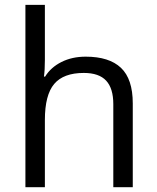

<svg xmlns="http://www.w3.org/2000/svg" viewBox="-20 -780 654 800"><path d="M452.1 0V-346.2Q452.1 -411.6 422.4 -443.8Q392.6 -476.1 329.1 -476.1Q244.6 -476.1 205.8 -430.2Q167 -384.3 167 -279.8V0H85.9V-759.8H167V-529.8Q167 -488.3 163.1 -460.9H168Q191.9 -499.5 236.1 -521.7Q280.3 -543.9 336.9 -543.9Q435.1 -543.9 484.1 -497.3Q533.2 -450.7 533.2 -349.1V0Z"/></svg>

Font: f3_1792  
Style: Regular
Weight: 400
Foundry: Ascender Corporation
Version: Version 1.10